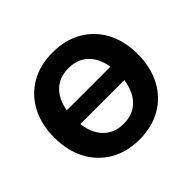

<svg xmlns="http://www.w3.org/2000/svg" viewBox="-169 -919 1133 1133"><g transform="rotate(-45 398.0 -352.5)"><path d="M398 11Q294 11 215.5 -34.5Q137 -80 93.5 -161.5Q50 -243 50 -353Q50 -463 93.5 -544.5Q137 -626 215 -671Q293 -716 398 -716Q503 -716 581.5 -671Q660 -626 703.5 -544.5Q747 -463 747 -354Q747 -244 703.5 -162Q660 -80 581.5 -34.5Q503 11 398 11ZM398 -584Q324 -584 277 -540Q230 -496 216 -415H580Q567 -496 520 -540Q473 -584 398 -584ZM398 -121Q475 -121 522.5 -168.5Q570 -216 582 -301H215Q226 -215 274 -168Q322 -121 398 -121Z"/></g></svg>

Font: Nunito Sans ExtraBold
Style: Regular
Weight: 800
Designer: Vernon Adams
Foundry: Vernon Adams
Version: Version 3.101; ttfautohint (v1.8.4.7-5d5b);gftools[0.9.27]